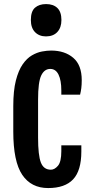

<svg xmlns="http://www.w3.org/2000/svg" viewBox="-20 -933 461 960"><path d="M46.4 -275.4V-402.3Q46.4 -479.5 59.3 -530.3Q72.3 -581.1 93.3 -611.3Q114.3 -641.6 139.6 -656.2Q165 -670.9 189.9 -675.5Q214.8 -680.2 235.4 -680.2Q303.7 -680.2 346.2 -644Q388.7 -607.9 388.7 -532.2Q388.7 -509.3 386.5 -492.2Q384.3 -475.1 380.4 -459.5H286.6V-480.5Q286.6 -531.2 272.7 -559.8Q258.8 -588.4 231.4 -588.4Q201.7 -588.4 186 -555.4Q170.4 -522.5 170.4 -435.5V-244.6Q170.4 -156.7 184.3 -120.6Q198.2 -84.5 234.4 -84.5Q252.9 -84.5 269.8 -104.2Q286.6 -124 286.6 -177.2V-206.5H386.7V-175.8Q386.7 -80.1 345.7 -36.4Q304.7 7.3 220.7 7.3Q135.7 7.3 91.1 -59.1Q46.4 -125.5 46.4 -275.4ZM210 -751Q175.8 -751 155 -772.5Q134.3 -793.9 134.3 -833Q134.3 -876.5 155 -894.5Q175.8 -912.6 210.4 -912.6Q246.6 -912.6 266.8 -893.1Q287.1 -873.5 287.1 -833Q287.1 -794.9 266.6 -772.9Q246.1 -751 210 -751Z"/></svg>

Font: Fjalla One
Style: Regular
Weight: 400
Designer: Irina Smirnova, Eben Sorkin
Foundry: Sorkin Type
Version: Version 1.002; ttfautohint (v1.8.4.7-5d5b);gftools[0.9.25]